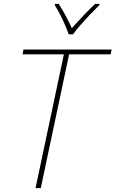

<svg xmlns="http://www.w3.org/2000/svg" viewBox="-20 -969 595 989"><path d="M163 0 309 -689H96L101 -714H555L550 -689H336L190 0ZM334 -792Q327 -812 315 -840Q303 -868 289 -895Q275 -922 262 -943L264 -949H282Q301 -921 319 -886.5Q337 -852 350 -824Q375 -852 407.5 -886.5Q440 -921 470 -949H493L492 -943Q471 -922 445 -895Q419 -868 395 -840.5Q371 -813 356 -792Z"/></svg>

Font: Noto Sans Disp Thin
Style: Italic
Weight: 100
Italic angle: -12°
Designer: Monotype Design Team
Foundry: Monotype Imaging Inc.
Version: Version 2.000;GOOG;noto-source:20170915:90ef993387c0